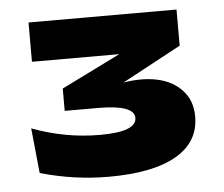

<svg xmlns="http://www.w3.org/2000/svg" viewBox="-41 -852 648 556"><g transform="rotate(-5 283.0 -574.5)"><path d="M42 -501Q138.2 -464.8 238.8 -464.8Q345.2 -464.8 345.2 -504.9Q345.2 -543 240.2 -543H143.1V-607.9L314.9 -692.9H61V-807.1H491.2V-702.1L319.8 -609.9Q374.5 -619.1 418.9 -609.4Q463.4 -599.6 490.7 -569.8Q518.1 -540 518.1 -494.1Q518.1 -419.9 450.4 -380.9Q382.8 -341.8 253.9 -341.8Q153.3 -341.8 55.2 -370.1Z"/></g></svg>

Font: Mattone
Style: Bold
Weight: 700
Width: 6
Designer: Nunzio Mazzaferro
Foundry: Collletttivo
Version: Version 2.000;Glyphs 3.2 (3217)